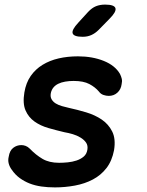

<svg xmlns="http://www.w3.org/2000/svg" viewBox="-20 -805 640 835"><path d="M219 10Q187 10 159.5 6Q132 2 109 -7Q86 -16 66 -30.5Q46 -45 31 -67Q22 -79 18 -93.5Q14 -108 18 -124Q22 -150 37.5 -162Q53 -174 73 -174Q82 -174 91.5 -170.5Q101 -167 110 -158Q136 -131 165 -114Q194 -97 237 -97Q255 -97 275 -99Q295 -101 313 -107Q331 -113 344 -124Q357 -135 360 -154Q363 -172 354.5 -184.5Q346 -197 330.5 -206.5Q315 -216 296.5 -221.5Q278 -227 260 -230Q226 -238 191 -248Q156 -258 130 -276.5Q104 -295 91 -325Q78 -355 86 -403Q93 -445 113.5 -474.5Q134 -504 165 -523Q196 -542 235 -551Q274 -560 319 -560Q382 -560 431.5 -540Q481 -520 502 -483Q507 -473 509.5 -462.5Q512 -452 509 -439Q506 -416 490.5 -402Q475 -388 453 -388Q442 -388 430 -392Q418 -396 410 -407Q394 -426 368.5 -439.5Q343 -453 300 -453Q281 -453 263.5 -450Q246 -447 233 -440.5Q220 -434 212 -424Q204 -414 201 -400Q198 -384 204.5 -373Q211 -362 222.5 -355Q234 -348 249.5 -343.5Q265 -339 279 -336Q316 -328 354.5 -316.5Q393 -305 422.5 -285Q452 -265 468 -233Q484 -201 476 -152Q467 -105 443 -74Q419 -43 384 -24.5Q349 -6 306 2Q263 10 219 10ZM340 -645Q301 -645 296 -660Q291 -675 321 -707L363 -753Q380 -771 397.5 -778Q415 -785 437 -785Q477 -785 482 -769.5Q487 -754 456 -723L409 -675Q394 -660 377 -652.5Q360 -645 340 -645Z"/></svg>

Font: Maple Mono SemiBold
Style: Italic
Weight: 600
Italic angle: -10°
Monospace: yes
Designer: subframe7536
Version: Version 7.000